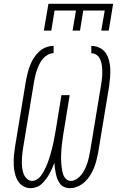

<svg xmlns="http://www.w3.org/2000/svg" viewBox="-20 -975 640 1003"><path d="M345 8Q330 8 316.5 2.5Q303 -3 294.5 -14Q286 -25 280.5 -38.5Q275 -52 272 -66Q269 -80 267 -95Q265 -110 264 -125Q259 -110 252.5 -95.5Q246 -81 238 -66.5Q230 -52 220 -39Q210 -26 198 -14.5Q186 -3 170.5 2.5Q155 8 140 8Q123 8 108 1Q93 -6 82.5 -18Q72 -30 66 -44.5Q60 -59 56.5 -75.5Q53 -92 52 -108.5Q51 -125 51.5 -142Q52 -159 54.5 -176.5Q57 -194 59 -211L116 -556Q120 -576 125 -595.5Q130 -615 137.5 -634.5Q145 -654 156.5 -672Q168 -690 184 -705Q200 -720 219.5 -727.5Q239 -735 260 -735V-697Q244 -697 229 -688.5Q214 -680 203.5 -667.5Q193 -655 186 -640.5Q179 -626 173.5 -610.5Q168 -595 164.5 -580Q161 -565 158 -549L101 -204Q99 -192 97.5 -179Q96 -166 95 -153Q94 -140 94 -127Q94 -114 95.5 -101.5Q97 -89 100 -77Q103 -65 109 -55Q115 -45 125 -37.5Q135 -30 148 -30Q160 -30 172 -37Q184 -44 192 -54.5Q200 -65 206.5 -76.5Q213 -88 218.5 -99.5Q224 -111 228.5 -123Q233 -135 237 -147.5Q241 -160 244.5 -172Q248 -184 251 -196Q254 -208 257 -220.5Q260 -233 262 -245Q264 -257 266.5 -269.5Q269 -282 271 -294L301 -478H344L314 -294Q312 -282 310 -269.5Q308 -257 306.5 -245Q305 -233 303.5 -220.5Q302 -208 301 -196Q300 -184 299.5 -171.5Q299 -159 299 -147Q299 -135 300 -123Q301 -111 302.5 -99Q304 -87 306.5 -76Q309 -65 314 -54.5Q319 -44 328.5 -37Q338 -30 350 -30Q366 -30 381 -40Q396 -50 406 -63.5Q416 -77 423.5 -92Q431 -107 436 -122.5Q441 -138 444.5 -154Q448 -170 451 -186L508 -531Q510 -543 511.5 -555.5Q513 -568 514 -581Q515 -594 514.5 -606Q514 -618 512.5 -630Q511 -642 507.5 -654Q504 -666 497.5 -675.5Q491 -685 480.5 -691Q470 -697 457 -697V-735Q480 -735 500 -725.5Q520 -716 532 -698.5Q544 -681 549.5 -659.5Q555 -638 556 -615.5Q557 -593 555 -570Q553 -547 550 -524L493 -179Q489 -159 484 -138.5Q479 -118 471 -98Q463 -78 451 -59Q439 -40 423 -25Q407 -10 386.5 -1Q366 8 345 8ZM209 -815 233 -955H571L548 -815H509L527 -920H415L398 -815H359L377 -920H265L248 -815Z"/></svg>

Font: Iosevka Curly Slab XLtEx
Style: Italic
Weight: 200
Width: 7
Italic angle: -9°
Monospace: yes
Designer: Belleve Invis
Foundry: Belleve Invis
Version: Version 11.1.0; ttfautohint (v1.8.3)